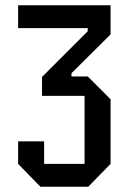

<svg xmlns="http://www.w3.org/2000/svg" viewBox="-20 -711 533 731"><path d="M401 -87 316 0H134L49 -87V-173H148V-87H302V-346H140V-418L314 -592V-604H49V-691H401V-580L252 -432V-420H314L401 -333Z"/></svg>

Font: Iceberg
Style: Regular
Weight: 400
Designer: Victor Kharyk
Foundry: Cyreal (www.cyreal.org)
Version: Version 1.002